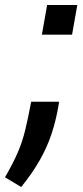

<svg xmlns="http://www.w3.org/2000/svg" viewBox="-100 -527 331 770"><path d="M189 -388H68L89 -507H210ZM137 -119 134 -100Q124 -42 106.5 10.5Q89 63 60 114.5Q31 166 -15 223L-80 184Q-48 129 -29 85Q-10 41 1.5 -7Q13 -55 25 -119Z"/></svg>

Font: Inria Sans
Style: Bold Italic
Weight: 700
Italic angle: -10°
Designer: Black Foundry Team
Foundry: Black Foundry
Version: Version 1.2; ttfautohint (v1.8.3)